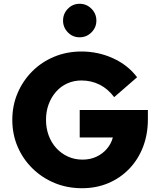

<svg xmlns="http://www.w3.org/2000/svg" viewBox="-20 -983 846 1014"><path d="M413 11Q335 11 268.5 -16.5Q202 -44 151.5 -93.5Q101 -143 73 -208.5Q45 -274 45 -350Q45 -426 73 -491.5Q101 -557 150.5 -606.5Q200 -656 266.5 -683.5Q333 -711 410 -711Q498 -711 576.5 -675.5Q655 -640 704 -575L583 -470Q550 -514 506 -536Q462 -558 410 -558Q370 -558 335.5 -542.5Q301 -527 276 -498.5Q251 -470 237 -432.5Q223 -395 223 -350Q223 -305 237.5 -266.5Q252 -228 278 -200Q304 -172 339 -156Q374 -140 416 -140Q456 -140 488.5 -155Q521 -170 544 -196.5Q567 -223 576 -257H401V-402H761V-353Q761 -274 735.5 -207.5Q710 -141 663 -92Q616 -43 552.5 -16Q489 11 413 11ZM400.5 -786Q364 -786 338.5 -812Q313 -838 313 -874Q313 -910.8 338.5 -936.9Q364 -963 400.5 -963Q437.1 -963 463 -936.9Q489 -910.8 489 -874Q489 -838 463 -812Q437.1 -786 400.5 -786Z"/></svg>

Font: Red Hat Text VF
Style: Regular
Weight: 300
Designer: Pentagram, MCKL
Foundry: Pentagram, MCKL
Version: Version 1.023